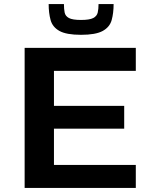

<svg xmlns="http://www.w3.org/2000/svg" viewBox="-20 -923 752 943"><path d="M101 0V-688H647V-575H245V-403H590V-291H245V-113H647V0ZM378 -752Q306 -752 272 -771Q238 -790 228.5 -824.5Q219 -859 219 -903H294Q294 -879 297.5 -861.5Q301 -844 318.5 -834.5Q336 -825 378 -825Q420 -825 438 -834.5Q456 -844 460 -861.5Q464 -879 464 -903H538Q538 -859 528.5 -824.5Q519 -790 484.5 -771Q450 -752 378 -752Z"/></svg>

Font: Saira Expanded SemiBold
Style: Regular
Weight: 600
Width: 7
Designer: Hector Gatti with collaboration of the Omnibus-Type team
Foundry: Omnibus-Type
Version: Version 1.100; ttfautohint (v1.8.3)